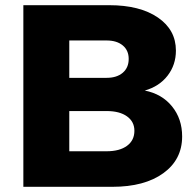

<svg xmlns="http://www.w3.org/2000/svg" viewBox="-20 -720 755 740"><path d="M70 0V-700H401Q519 -700 588.5 -652.5Q658 -605 658 -525Q658 -470 626 -428.5Q594 -387 538 -371Q604 -358 643 -310Q682 -262 682 -194Q682 -105 609.5 -52.5Q537 0 413 0ZM247 -137H391Q441 -137 469.5 -158Q498 -179 498 -216Q498 -251 469.5 -271.5Q441 -292 391 -292H247ZM247 -420H391Q430 -420 453 -439.5Q476 -459 476 -493Q476 -526 453 -545Q430 -564 391 -564H247Z"/></svg>

Font: Trueno
Style: Bd
Weight: 700
Designer: Julieta Ulanovsky
Foundry: Julieta Ulanovsky
Version: Version 3.001b